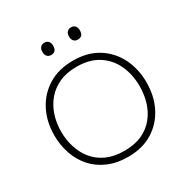

<svg xmlns="http://www.w3.org/2000/svg" viewBox="-206 -1092 1229 1271"><g transform="rotate(-30 409.0 -457.0)"><path d="M412.5 9.5Q325 9.5 258.5 -19.5Q192 -48.5 147.2 -99.2Q102.5 -150 79.8 -216.5Q57 -283 57 -357.5Q57 -461.5 99.5 -544.8Q142 -628 221.2 -676.8Q300.5 -725.5 410.5 -725.5Q522 -725.5 600.5 -676Q679 -626.5 720.2 -543.2Q761.5 -460 761.5 -358Q761.5 -252.5 719 -169.5Q676.5 -86.5 598.5 -38.5Q520.5 9.5 412.5 9.5ZM410.5 -37.5Q489 -37.5 545.5 -63.8Q602 -90 638.5 -135.5Q675 -181 692.2 -238.2Q709.5 -295.5 709.5 -358Q709.5 -447 676.2 -519.8Q643 -592.5 576.5 -635.5Q510 -678.5 410.5 -678.5Q333.5 -678.5 276.8 -652.2Q220 -626 182.8 -581Q145.5 -536 127 -478.2Q108.5 -420.5 108.5 -358Q108.5 -294.5 126.5 -236.8Q144.5 -179 181.2 -134Q218 -89 275 -63.2Q332 -37.5 410.5 -37.5ZM509.5 -829.5Q491.5 -829.5 480 -841.2Q468.5 -853 468.5 -876Q468.5 -899.5 480.2 -911.2Q492 -923 510.5 -923Q529 -923 540.2 -910.8Q551.5 -898.5 551.5 -876Q551.5 -829.5 509.5 -829.5ZM305.5 -829.5Q288 -829.5 276.5 -841.2Q265 -853 265 -876Q265 -899.5 276.5 -911.2Q288 -923 306.5 -923Q325.5 -923 336.5 -910.8Q347.5 -898.5 347.5 -876Q347.5 -829.5 305.5 -829.5Z"/></g></svg>

Font: Commissioner ExtraLight
Style: Regular
Weight: 200
Designer: Kostas Bartsokas
Foundry: Kostas Bartsokas
Version: Version 1.000; ttfautohint (v1.8.3)